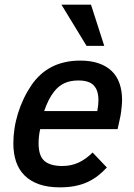

<svg xmlns="http://www.w3.org/2000/svg" viewBox="-20 -786 572 821"><path d="M151.9 -233.9Q147.9 -217.3 146.5 -201.9Q145 -186.5 145 -172.9Q145 -119.6 169.9 -97.9Q194.8 -76.2 246.1 -76.2Q285.2 -76.2 316.7 -91.1Q348.1 -106 376 -133.8L437 -69.8Q418.5 -49.8 397.9 -33.9Q377.4 -18.1 353.3 -7.1Q329.1 3.9 300 9.5Q271 15.1 235.8 15.1Q184.6 15.1 147.2 2Q109.9 -11.2 85.2 -35.6Q60.5 -60.1 48.8 -94.7Q37.1 -129.4 37.1 -172.9Q37.1 -204.1 42 -236.6Q46.9 -269 56.9 -301.3Q66.9 -333.5 81.5 -364.3Q96.2 -395 115.2 -422.9Q131.3 -446.3 152.1 -465.6Q172.9 -484.9 198.5 -498.5Q224.1 -512.2 255.4 -519.5Q286.6 -526.9 323.2 -526.9Q368.7 -526.9 402.3 -515.1Q436 -503.4 458.3 -481.7Q480.5 -460 491.2 -428.7Q502 -397.5 502 -357.9Q502 -352.5 501.5 -344.5Q501 -336.4 500 -326.9Q499 -317.4 497.8 -307.6Q496.6 -297.9 495.1 -290L482.9 -233.9ZM396 -311Q398.4 -323.7 399.7 -335.7Q400.9 -347.7 400.9 -357.9Q400.9 -399.4 381.1 -420.7Q361.3 -441.9 314.9 -441.9Q280.3 -441.9 255.4 -430.2Q230.5 -418.5 211.9 -395Q199.2 -379.4 188.2 -357.7Q177.2 -335.9 168.9 -311ZM350.1 -589.8 242.7 -766.1H369.1L425.8 -589.8Z"/></svg>

Font: Clear Sans Medium
Style: Italic
Weight: 500
Italic angle: -12°
Foundry: Intel Corporation
Version: Version 1.00